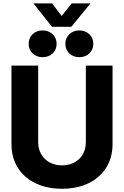

<svg xmlns="http://www.w3.org/2000/svg" viewBox="-20 -1121 745 1152"><path d="M352.1 11.7C535.6 11.7 655.3 -95.7 655.3 -254.9V-727.5H495.1V-268.1C495.1 -187 438.5 -128.9 352.1 -128.9C266.6 -128.9 209 -187.5 209 -268.1V-727.5H48.8V-254.9C48.8 -95.2 168.5 11.7 352.1 11.7ZM456.1 -777.8C504.4 -777.8 540 -811.5 540 -857.9C540 -904.3 504.4 -938.5 456.1 -938.5C407.2 -938.5 372.1 -904.3 372.1 -857.9C372.1 -811.5 407.2 -777.8 456.1 -777.8ZM235.4 -777.8C284.2 -777.8 319.8 -811.5 319.8 -857.9C319.8 -904.3 284.2 -938.5 235.4 -938.5C187 -938.5 151.9 -904.3 151.9 -857.9C151.9 -811.5 187 -777.8 235.4 -777.8ZM292.5 -1100.6H180.7V-1100.1L292.5 -960H407.7L522.5 -1100.1V-1100.6H410.2L350.1 -1024.9Z"/></svg>

Font: Raveo Display
Style: Bold
Weight: 700
Designer: Jakub Foglar, Rasmus Andersson (Inter)
Foundry: Jakubfoglar.com
Version: Version 1.100;Glyphs 3.2.3 (3260)